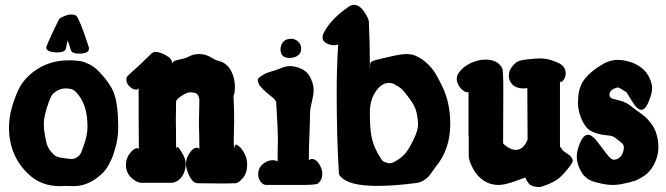

<svg xmlns="http://www.w3.org/2000/svg" viewBox="-20 -763 2710 781"><path d="M254.9 -598.6Q249 -573.2 248 -565.4Q245.1 -549.8 210.9 -549.8Q194.3 -549.8 181.2 -554.7Q168 -559.6 168 -569.3Q168 -570.3 168.9 -573.2Q183.6 -612.3 220.7 -685.5Q222.7 -688.5 226.6 -690.4Q253.9 -704.1 267.6 -704.1Q289.1 -704.1 293.9 -694.3Q307.6 -669.9 326.2 -616.2Q335.9 -588.9 341.8 -569.3Q341.8 -567.4 341.8 -565.4Q341.8 -544.9 301.8 -544.9Q274.4 -544.9 269.5 -556.6Q267.6 -559.6 265.6 -567.4Q263.7 -575.2 260.7 -584Q257.8 -592.8 254.9 -598.6ZM247.1 -6.8Q246.1 -6.8 237.8 -6.3Q229.5 -5.9 222.7 -5.9Q147.5 -5.9 95.7 -54.7Q16.6 -129.9 16.6 -244.1Q16.6 -285.2 29.3 -329.1Q43.9 -378.9 61.5 -410.6Q79.1 -442.4 114.3 -469.7Q176.8 -517.6 257.8 -517.6H269.5Q293.9 -516.6 308.1 -514.2Q322.3 -511.7 342.3 -502Q362.3 -492.2 380.9 -473.6Q423.8 -429.7 440.4 -391.6Q457 -353.5 460 -283.2Q460.9 -269.5 460.9 -244.1Q460.9 -200.2 448.2 -158.2Q443.4 -140.6 439.9 -130.9Q436.5 -121.1 425.8 -99.6Q415 -78.1 402.8 -64.5Q390.6 -50.8 368.7 -35.2Q346.7 -19.5 320.3 -11.7Q300.8 -5.9 278.3 -5.9Q273.4 -5.9 262.7 -6.3Q252 -6.8 247.1 -6.8ZM207 -390.6Q196.3 -383.8 191.4 -376.5Q186.5 -369.1 178.7 -348.6Q158.2 -293 158.2 -258.8Q158.2 -238.3 162.1 -215.8Q167 -184.6 173.8 -168Q180.7 -151.4 198.2 -134.8Q200.2 -132.8 202.6 -130.9Q205.1 -128.9 207 -127.9Q209 -127 211.9 -126Q214.8 -125 216.8 -124Q218.8 -123 223.1 -122.6Q227.5 -122.1 229.5 -121.6Q231.4 -121.1 237.3 -120.1Q243.2 -119.1 246.1 -119.1Q263.7 -116.2 272.5 -116.2Q281.2 -116.2 291 -122.1Q298.8 -126 303.7 -132.3Q308.6 -138.7 310.1 -142.1Q311.5 -145.5 318.4 -165Q335.9 -210 335.9 -248Q335.9 -330.1 299.8 -376Q287.1 -392.6 276.9 -397.9Q266.6 -403.3 245.1 -403.3Q225.6 -403.3 207 -390.6Z M492.2 -92.8Q492.2 -118.2 508.3 -139.2Q524.4 -160.2 538.1 -160.2Q542 -160.2 544.9 -157.2Q543.9 -224.6 543.9 -404.3Q541 -398.4 533.2 -398.4Q521.5 -398.4 508.8 -409.7Q496.1 -420.9 494.1 -435.5V-441.4Q494.1 -446.3 496.1 -449.7Q498 -453.1 505.4 -460Q512.7 -466.8 522 -475.1Q531.2 -483.4 551.8 -502.4Q572.3 -521.5 595.7 -544.9Q603.5 -551.8 614.3 -551.8Q637.7 -550.8 667 -530.3Q681.6 -518.6 679.7 -503.9Q679.7 -505.9 680.7 -506.8Q684.6 -512.7 689.5 -515.1Q694.3 -517.6 710.9 -521Q727.5 -524.4 741.2 -529.3Q744.1 -530.3 751 -534.2Q757.8 -538.1 767.1 -540.5Q776.4 -543 788.1 -543H791Q805.7 -543 817.4 -539.1Q829.1 -535.2 841.8 -527.8Q854.5 -520.5 858.4 -518.6Q860.4 -517.6 868.2 -515.6Q876 -513.7 882.3 -511.2Q888.7 -508.8 897.5 -502Q906.2 -495.1 913.1 -486.3Q935.5 -452.1 935.5 -408.2Q935.5 -385.7 929.7 -372.1Q932.6 -322.3 932.6 -270.5Q932.6 -253.9 931.6 -231.9Q930.7 -210 930.7 -193.4Q930.7 -189.5 931.2 -177.2Q931.6 -165 931.6 -157.2Q934.6 -174.8 941.4 -174.8Q944.3 -174.8 954.6 -166Q964.8 -157.2 975.1 -137.2Q985.4 -117.2 985.4 -94.7Q985.4 -59.6 967.8 -38.6Q950.2 -17.6 936.5 -17.6Q914.1 -16.6 886.7 -16.6Q842.8 -16.6 785.2 -17.6Q764.6 -17.6 750.5 -46.9Q736.3 -76.2 736.3 -96.7Q736.3 -118.2 751 -140.1Q765.6 -162.1 780.3 -162.1Q786.1 -162.1 791 -157.2Q791 -183.6 790.5 -206.1Q790 -228.5 789.6 -239.7Q789.1 -251 789.1 -256.8Q789.1 -264.6 789.6 -288.1Q790 -311.5 791 -357.4Q788.1 -378.9 777.3 -383.8Q772.5 -385.7 763.7 -386.7Q761.7 -386.7 759.3 -387.2Q756.8 -387.7 755.9 -387.7Q741.2 -387.7 720.7 -374.5Q700.2 -361.3 696.3 -351.6Q695.3 -313.5 695.3 -277.3Q695.3 -268.6 695.8 -236.8Q696.3 -205.1 696.3 -158.2Q700.2 -170.9 708 -160.2Q709 -158.2 711.9 -154.3Q715.8 -148.4 717.8 -145.5Q735.4 -120.1 735.4 -93.8Q735.4 -80.1 731.4 -69.3Q719.7 -29.3 685.5 -20.5Q683.6 -19.5 679.7 -19.5H555.7Q536.1 -19.5 514.2 -40Q492.2 -60.5 492.2 -92.8Z M1205.1 -565.4Q1205.1 -545.9 1190.9 -536.6Q1176.8 -527.3 1158.2 -527.3H1155.3Q1137.7 -528.3 1129.9 -536.1Q1121.1 -545.9 1121.1 -561.5Q1121.1 -579.1 1130.9 -591.3Q1140.6 -603.5 1157.2 -604.5Q1158.2 -604.5 1160.2 -605Q1162.1 -605.5 1163.1 -605.5Q1179.7 -605.5 1192.4 -594.2Q1205.1 -583 1205.1 -565.4ZM1030.3 -54.7Q1030.3 -80.1 1049.3 -95.7Q1068.4 -111.3 1087.9 -111.3Q1102.5 -111.3 1109.4 -106.4V-137.7Q1109.4 -154.3 1109.9 -172.9Q1110.4 -191.4 1110.4 -201.2Q1110.4 -227.5 1103.5 -347.7Q1100.6 -356.4 1093.3 -362.8Q1085.9 -369.1 1069.3 -382.3Q1052.7 -395.5 1035.2 -416Q1028.3 -431.6 1028.3 -436.5Q1028.3 -444.3 1043 -454.1Q1056.6 -462.9 1065.4 -466.3Q1074.2 -469.7 1084.5 -472.7Q1094.7 -475.6 1101.6 -477.5Q1105.5 -478.5 1116.7 -483.4Q1127.9 -488.3 1138.2 -491.2Q1148.4 -494.1 1160.2 -494.1Q1162.1 -494.1 1166 -493.7Q1169.9 -493.2 1171.9 -493.2Q1220.7 -485.4 1239.3 -453.1Q1255.9 -423.8 1255.9 -396.5Q1255.9 -378.9 1248.5 -348.6Q1241.2 -318.4 1241.2 -306.6Q1241.2 -271.5 1238.8 -219.2Q1236.3 -167 1236.3 -110.4Q1240.2 -116.2 1249 -116.2Q1268.6 -116.2 1284.2 -85Q1291 -69.3 1291 -55.7Q1291 -31.2 1273.4 -16.6Q1265.6 -10.7 1209 -10.7H1063.5Q1049.8 -10.7 1040 -23.9Q1030.3 -37.1 1030.3 -54.7Z M1399.4 -736.3Q1409.2 -743.2 1419.9 -743.2Q1442.4 -743.2 1460.9 -715.8Q1479.5 -688.5 1480.5 -674.8Q1484.4 -587.9 1484.4 -506.8V-491.2L1483.4 -493.2Q1483.4 -501 1482.4 -493.2Q1482.4 -491.2 1482.4 -487.3Q1485.4 -492.2 1485.4 -500Q1485.4 -507.8 1491.7 -512.2Q1498 -516.6 1518.6 -521.5Q1519.5 -521.5 1564.5 -532.2Q1609.4 -543 1633.8 -543Q1656.2 -543 1670.9 -536.1Q1699.2 -523.4 1720.2 -502.4Q1741.2 -481.4 1751.5 -463.9Q1761.7 -446.3 1777.3 -415Q1811.5 -347.7 1811.5 -258.8Q1811.5 -155.3 1752 -84Q1749 -80.1 1740.2 -67.4Q1731.4 -54.7 1724.6 -46.4Q1717.8 -38.1 1703.6 -29.3Q1689.5 -20.5 1672.9 -18.6Q1583 -6.8 1513.7 -6.8Q1397.5 -6.8 1364.3 -45.9Q1358.4 -51.8 1358.4 -60.5Q1349.6 -200.2 1349.6 -390.6Q1349.6 -485.4 1355.5 -583Q1352.5 -579.1 1339.8 -579.1Q1322.3 -579.1 1307.1 -587.4Q1292 -595.7 1292 -611.3Q1292 -621.1 1297.9 -630.9Q1326.2 -686.5 1399.4 -736.3ZM1590.8 -416Q1579.1 -425.8 1561.5 -425.8Q1530.3 -425.8 1504.9 -385.7Q1484.4 -351.6 1484.4 -304.7Q1484.4 -246.1 1490.7 -210Q1497.1 -173.8 1517.6 -137.7Q1525.4 -125 1526.9 -122.1Q1528.3 -119.1 1532.7 -113.3Q1537.1 -107.4 1541 -105.5Q1544.9 -103.5 1551.8 -101.6Q1560.5 -98.6 1565.4 -98.6Q1573.2 -98.6 1585.9 -105.5Q1615.2 -122.1 1630.4 -141.1Q1645.5 -160.2 1663.1 -197.3Q1680.7 -233.4 1680.7 -257.8Q1680.7 -264.6 1678.7 -280.3Q1674.8 -313.5 1663.6 -334.5Q1652.3 -355.5 1625 -388.7Q1609.4 -408.2 1590.8 -416Z M2125 -405.3Q2121.1 -403.3 2111.3 -403.3Q2072.3 -403.3 2057.6 -427.7Q2049.8 -439.5 2049.8 -455.1Q2049.8 -477.5 2065.4 -495.1Q2072.3 -502.9 2079.1 -508.3Q2085.9 -513.7 2095.2 -516.1Q2104.5 -518.6 2109.4 -519.5Q2114.3 -520.5 2125 -521.5Q2135.7 -522.5 2136.7 -522.5Q2157.2 -525.4 2175.8 -525.4Q2208 -525.4 2237.3 -512.7Q2276.4 -500 2280.3 -472.7Q2280.3 -471.7 2280.8 -469.2Q2281.2 -466.8 2281.2 -465.8Q2281.2 -452.1 2274.4 -440.9Q2267.6 -429.7 2261.7 -429.7Q2259.8 -429.7 2257.8 -431.6V-167Q2261.7 -162.1 2266.6 -155.3Q2271.5 -148.4 2276.4 -145.5L2299.8 -128.9Q2309.6 -116.2 2309.6 -109.4Q2309.6 -103.5 2303.7 -94.7Q2274.4 -54.7 2252 -36.6Q2229.5 -18.6 2180.7 -2.9Q2177.7 -2 2171.9 -2Q2157.2 -2.9 2146.5 -6.3Q2135.7 -9.8 2129.4 -18.6Q2123 -27.3 2122.1 -29.3Q2121.1 -31.2 2117.2 -41Q2114.3 -40 2073.7 -25.4Q2033.2 -10.7 2007.8 -10.7Q1965.8 -10.7 1933.6 -39.1Q1916 -54.7 1904.3 -76.7Q1892.6 -98.6 1889.6 -110.8Q1886.7 -123 1886.7 -127.9V-210.9Q1886.7 -208 1885.7 -208V-389.6Q1883.8 -387.7 1880.9 -387.7Q1868.2 -387.7 1853 -405.3Q1837.9 -422.9 1837.9 -442.4Q1837.9 -454.1 1844.7 -464.8Q1860.4 -489.3 1891.6 -504.9Q1922.9 -520.5 1955.1 -520.5Q2005.9 -520.5 2023.4 -484.4Q2027.3 -476.6 2027.3 -389.6Q2027.3 -361.3 2026.9 -289.6Q2026.4 -217.8 2026.4 -180.7Q2030.3 -173.8 2046.4 -163.6Q2062.5 -153.3 2078.1 -153.3Q2109.4 -153.3 2126 -195.3Z M2326.2 -127Q2326.2 -150.4 2339.8 -182.6Q2353.5 -214.8 2372.1 -214.8Q2387.7 -214.8 2407.7 -189.5Q2427.7 -164.1 2446.3 -138.7Q2464.8 -113.3 2476.6 -113.3H2477.5Q2495.1 -114.3 2505.9 -127.9Q2516.6 -141.6 2517.6 -162.1V-164.1Q2517.6 -172.9 2510.7 -179.7Q2503.9 -186.5 2481.4 -203.1Q2472.7 -210.9 2446.8 -212.9Q2420.9 -214.8 2394.5 -225.1Q2368.2 -235.4 2353.5 -262.7Q2331.1 -303.7 2331.1 -344.7Q2331.1 -347.7 2331.5 -354Q2332 -360.4 2332 -364.3Q2334 -411.1 2359.4 -442.9Q2384.8 -474.6 2428.7 -500Q2459 -519.5 2495.1 -519.5Q2509.8 -519.5 2531.2 -514.6Q2603.5 -496.1 2625 -438.5Q2632.8 -418 2632.8 -404.3Q2632.8 -384.8 2619.1 -350.6Q2605.5 -316.4 2588.9 -316.4Q2572.3 -316.4 2550.8 -351.6L2528.3 -387.7Q2499 -407.2 2493.2 -407.2Q2490.2 -407.2 2488.3 -406.2Q2459 -397.5 2459 -377.9Q2459 -377 2459.5 -375.5Q2460 -374 2460 -373Q2461.9 -364.3 2473.1 -361.3Q2484.4 -358.4 2505.9 -352.5Q2527.3 -346.7 2545.9 -332Q2553.7 -325.2 2573.7 -311Q2593.8 -296.9 2604.5 -287.6Q2615.2 -278.3 2628.9 -260.3Q2642.6 -242.2 2649.4 -220.7Q2658.2 -192.4 2658.2 -166Q2658.2 -118.2 2629.9 -77.1Q2616.2 -57.6 2595.2 -44.4Q2574.2 -31.2 2560.5 -26.9Q2546.9 -22.5 2519.5 -16.6Q2494.1 -10.7 2473.6 -10.7Q2449.2 -10.7 2424.8 -16.6Q2423.8 -16.6 2418 -18.1Q2412.1 -19.5 2410.2 -20Q2408.2 -20.5 2402.3 -22Q2396.5 -23.4 2394 -24.4Q2391.6 -25.4 2386.2 -27.3Q2380.9 -29.3 2377.9 -31.2Q2375 -33.2 2370.1 -36.1Q2365.2 -39.1 2362.3 -42Q2359.4 -44.9 2355.5 -48.8Q2351.6 -52.7 2348.6 -57.6Q2326.2 -91.8 2326.2 -127Z"/></svg>

Font: Essays1743
Style: Bold
Weight: 700
Designer: Based on the typeface in a 1743 English translation of the essays of Montaigne.  PostScript/TrueType font designed by Jo
Version: Version 002.100